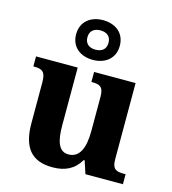

<svg xmlns="http://www.w3.org/2000/svg" viewBox="-120 -911 911 1019"><g transform="rotate(15 336.0 -402.0)"><path d="M321 -596C388 -596 441 -634 441 -705C441 -776 388 -814 321 -814C254 -814 201 -776 201 -705C201 -634 254 -596 321 -596ZM321 -652C290 -652 263 -667 263 -705C263 -743 290 -758 321 -758C353 -758 379 -743 379 -705C379 -667 353 -652 321 -652ZM262 10C330 10 379 -13 413 -70H418L441 0H647V-55H638C600 -55 573 -59 573 -117V-536H345V-481H348C386 -481 412 -476 412 -419V-229C412 -136 387 -78 326 -78C271 -78 255 -134 255 -220V-536H26V-481H30C78 -481 94 -468 94 -410V-188C94 -54 146 10 262 10Z"/></g></svg>

Font: Noto Serif Hentaigana Bold
Style: Regular
Weight: 700
Designer: Kazuhiro Yamada
Foundry: nipponia
Version: Version 1.000